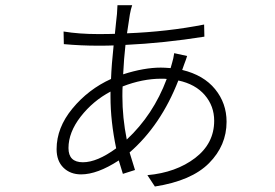

<svg xmlns="http://www.w3.org/2000/svg" viewBox="-20 -672 1040 727"><path d="M460 -143.6Q560.5 -237.3 611.3 -373Q605.5 -374 590.8 -374Q519.5 -374 444.3 -344.7Q443.4 -333 443.4 -307.6Q443.4 -226.6 460 -143.6ZM398.4 -305.7V-325.2Q332 -290 285.6 -230.5Q239.3 -170.9 239.3 -111.3Q239.3 -57.6 293.9 -57.6Q347.7 -57.6 419.9 -110.4Q398.4 -212.9 398.4 -305.7ZM676.8 -426.8 669.9 -407.2Q751 -387.7 794.4 -334.5Q837.9 -281.2 837.9 -210.9Q837.9 -121.1 771.5 -54.2Q705.1 12.7 566.4 34.2L538.1 -8.8Q646.5 -18.6 718.8 -73.7Q791 -128.9 791 -214.8Q791 -270.5 755.4 -312Q719.7 -353.5 655.3 -367.2Q588.9 -197.3 470.7 -94.7Q472.7 -86.9 491.2 -28.3L445.3 -13.7Q436.5 -41 429.7 -64.5Q348.6 -11.7 287.1 -11.7Q246.1 -11.7 220.2 -37.1Q194.3 -62.5 194.3 -107.4Q194.3 -188.5 254.4 -261.2Q314.5 -334 400.4 -373Q402.3 -425.8 410.2 -500Q390.6 -499 351.6 -499Q286.1 -499 221.7 -504.9L220.7 -552.7Q279.3 -543 351.6 -543Q393.6 -543 415 -543.9Q417 -561.5 419.4 -586.9Q421.9 -612.3 422.9 -619.1Q424.8 -642.6 424.8 -652.3H480.5Q475.6 -638.7 471.7 -617.2Q466.8 -585.9 460.9 -545.9Q614.3 -551.8 752.9 -579.1L753.9 -533.2Q600.6 -508.8 455.1 -502Q449.2 -450.2 446.3 -390.6Q525.4 -416 588.9 -416Q602.5 -416 626 -414.1L631.8 -434.6Q636.7 -450.2 639.6 -470.7L688.5 -460Q685.5 -449.2 676.8 -426.8Z"/></svg>

Font: GenEi Gothic M Light
Style: Regular
Weight: 300
Designer: o_tamon (Modified); [Source Han Sans]
Ryoko NISHIZUKA  (kana & ideographs); Paul D. Hunt (Latin, Greek & Cyrillic); Wenl
Version: Version 1.1a;Original Version 1.004